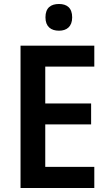

<svg xmlns="http://www.w3.org/2000/svg" viewBox="-20 -943 547 963"><path d="M276 -923C235 -923 208 -904 208 -856C208 -809 236 -789 276 -789C314 -789 342 -809 342 -856C342 -904 315 -923 276 -923ZM453 0V-106H207V-319H437V-424H207V-609H453V-714H83V0Z"/></svg>

Font: Noto Sans Armenian SemiCondensed SemiBold
Style: Regular
Weight: 600
Width: 4
Designer: Monotype Design Team
Foundry: Monotype Imaging Inc.
Version: Version 2.008